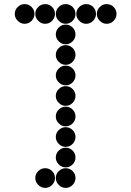

<svg xmlns="http://www.w3.org/2000/svg" viewBox="-20 -718 640 936"><path d="M52 -650Q52 -631 66.5 -616.5Q81 -602 100 -602Q120 -602 134 -616.5Q148 -631 148 -650Q148 -670 134 -684Q120 -698 100 -698Q81 -698 66.5 -684Q52 -670 52 -650ZM152 -650Q152 -631 166.5 -616.5Q181 -602 200 -602Q220 -602 234 -616.5Q248 -631 248 -650Q248 -670 234 -684Q220 -698 200 -698Q181 -698 166.5 -684Q152 -670 152 -650ZM252 -650Q252 -631 266.5 -616.5Q281 -602 300 -602Q320 -602 334 -616.5Q348 -631 348 -650Q348 -670 334 -684Q320 -698 300 -698Q281 -698 266.5 -684Q252 -670 252 -650ZM352 -650Q352 -631 366.5 -616.5Q381 -602 400 -602Q420 -602 434 -616.5Q448 -631 448 -650Q448 -670 434 -684Q420 -698 400 -698Q381 -698 366.5 -684Q352 -670 352 -650ZM452 -650Q452 -631 466.5 -616.5Q481 -602 500 -602Q520 -602 534 -616.5Q548 -631 548 -650Q548 -670 534 -684Q520 -698 500 -698Q481 -698 466.5 -684Q452 -670 452 -650ZM252 -550Q252 -531 266.5 -516.5Q281 -502 300 -502Q320 -502 334 -516.5Q348 -531 348 -550Q348 -570 334 -584Q320 -598 300 -598Q281 -598 266.5 -584Q252 -570 252 -550ZM252 -450Q252 -431 266.5 -416.5Q281 -402 300 -402Q320 -402 334 -416.5Q348 -431 348 -450Q348 -470 334 -484Q320 -498 300 -498Q281 -498 266.5 -484Q252 -470 252 -450ZM252 -350Q252 -331 266.5 -316.5Q281 -302 300 -302Q320 -302 334 -316.5Q348 -331 348 -350Q348 -370 334 -384Q320 -398 300 -398Q281 -398 266.5 -384Q252 -370 252 -350ZM252 -250Q252 -231 266.5 -216.5Q281 -202 300 -202Q320 -202 334 -216.5Q348 -231 348 -250Q348 -270 334 -284Q320 -298 300 -298Q281 -298 266.5 -284Q252 -270 252 -250ZM252 -150Q252 -131 266.5 -116.5Q281 -102 300 -102Q320 -102 334 -116.5Q348 -131 348 -150Q348 -170 334 -184Q320 -198 300 -198Q281 -198 266.5 -184Q252 -170 252 -150ZM252 -50Q252 -31 266.5 -16.5Q281 -2 300 -2Q320 -2 334 -16.5Q348 -31 348 -50Q348 -70 334 -84Q320 -98 300 -98Q281 -98 266.5 -84Q252 -70 252 -50ZM252 50Q252 69 266.5 83.5Q281 98 300 98Q320 98 334 83.5Q348 69 348 50Q348 30 334 16Q320 2 300 2Q281 2 266.5 16Q252 30 252 50ZM152 150Q152 169 166.5 183.5Q181 198 200 198Q220 198 234 183.5Q248 169 248 150Q248 130 234 116Q220 102 200 102Q181 102 166.5 116Q152 130 152 150ZM252 150Q252 169 266.5 183.5Q281 198 300 198Q320 198 334 183.5Q348 169 348 150Q348 130 334 116Q320 102 300 102Q281 102 266.5 116Q252 130 252 150Z"/></svg>

Font: Matrix Sans Print
Style: Regular
Weight: 400
Designer: Brad Neil
Version: Version 1.100